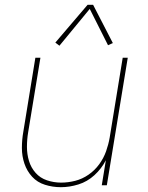

<svg xmlns="http://www.w3.org/2000/svg" viewBox="-20 -770 616 798"><path d="M233 8Q269 8 306 -3.5Q343 -15 372.5 -42Q402 -69 420 -104L403 0H424L511 -530H490L436 -199Q431 -170 421 -141.5Q411 -113 392.5 -87.5Q374 -62 348 -44Q322 -26 292.5 -18.5Q263 -11 234 -11Q204 -11 175.5 -20.5Q147 -30 128 -51.5Q109 -73 100.5 -101Q92 -129 92 -159.5Q92 -190 97 -220L148 -530H127L77 -223Q71 -189 71 -155Q71 -121 81.5 -90Q92 -59 113.5 -35.5Q135 -12 167 -2Q199 8 233 8ZM227 -580 353 -733 429 -582 449 -591 367 -750H344L210 -593Z"/></svg>

Font: Iosevka Sparkle Thin Oblique
Style: Regular
Weight: 100
Italic angle: -9°
Designer: Belleve Invis
Foundry: Belleve Invis
Version: Version 4.5.0; ttfautohint (v1.8.3)